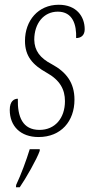

<svg xmlns="http://www.w3.org/2000/svg" viewBox="-20 -566 395 807"><path d="M142 10C237 10 293 -57 293 -147C293 -218 259 -263 198 -296C148 -322 125 -353 124 -399C124 -468 164 -517 223 -517C286 -517 302 -462 300 -406C321 -406 336 -418 336 -443C336 -497 301 -546 227 -546C140 -546 85 -479 85 -394C85 -329 118 -293 175 -261C233 -229 253 -189 253 -141C253 -69 211 -20 146 -20C75 -20 53 -75 55 -151C39 -151 21 -141 21 -104C21 -36 66 10 142 10ZM48 211 47 221H63C88 185 135 103 147 68V61H105C91 107 68 169 48 211Z"/></svg>

Font: Noto Serif Condensed ExtraLight
Style: Italic
Weight: 200
Width: 3
Italic angle: -12°
Designer: Monotype Design Team
Foundry: Monotype Imaging Inc.
Version: Version 2.013